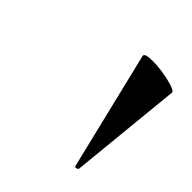

<svg xmlns="http://www.w3.org/2000/svg" viewBox="-91 -797 386 386"><g transform="rotate(45 102.5 -603.5)"><path d="M133 -734Q155 -734 180.5 -728Q206 -722 205 -716L181 -476Q181 -474 176.5 -473Q172 -472 172 -475L111 -727Q110 -734 133 -734Z"/></g></svg>

Font: Cormorant Garamond
Style: Bold Italic
Weight: 700
Italic angle: -10°
Designer: Christian Thalmann (Catharsis Fonts)
Foundry: Catharsis Fonts
Version: Version 4.000